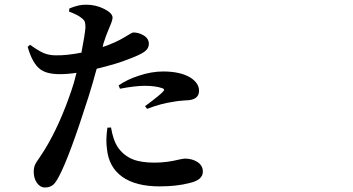

<svg xmlns="http://www.w3.org/2000/svg" viewBox="-20 -793 1540 837"><path d="M175.8 24.4Q155.3 24.4 141.1 4.4Q127 -15.6 127 -44.9Q127 -62.5 133.8 -77.1Q137.7 -85.9 151.4 -104.5Q166 -126 174.8 -140.6Q240.2 -247.1 292 -400.4Q301.8 -427.7 313.5 -475.6Q275.4 -469.7 240.2 -469.7Q183.6 -469.7 155.3 -491.2Q121.1 -516.6 100.6 -588.9L111.3 -597.7Q147.5 -571.3 170.9 -561.5Q194.3 -551.8 222.7 -551.8Q270.5 -550.8 335 -563.5Q349.6 -639.6 352.5 -671.9Q352.5 -690.4 349.6 -698.2Q346.7 -706.1 335 -714.8Q319.3 -728.5 281.2 -742.2L282.2 -755.9Q323.2 -773.4 356.4 -772.5Q397.5 -772.5 433.6 -754.4Q469.7 -736.3 470.7 -716.8Q470.7 -704.1 458 -675.8Q441.4 -637.7 430.7 -602.5L427.7 -587.9Q484.4 -607.4 521.5 -629.9Q528.3 -633.8 541 -641.6Q556.6 -651.4 561.5 -651.4Q584 -651.4 604.5 -639.6Q628.9 -626 628.9 -601.6Q628.9 -582 610.8 -568.4Q592.8 -554.7 543 -536.1Q490.2 -514.6 401.4 -493.2Q383.8 -427.7 365.2 -369.1Q283.2 -111.3 238.3 -26.4Q224.6 0 213.9 10.7Q199.2 24.4 175.8 24.4ZM675.8 19.5Q571.3 19.5 512.7 -22.5Q454.1 -64.5 446.3 -143.6Q440.4 -182.6 448.2 -236.3L463.9 -237.3Q473.6 -181.6 492.2 -153.3Q517.6 -115.2 558.6 -98.6Q594.7 -84 653.3 -84Q707 -84 761.7 -97.7Q780.3 -101.6 786.1 -101.6Q816.4 -101.6 838.9 -87.9Q864.3 -72.3 864.3 -44.9Q864.3 -7.8 805.7 4.9Q751 19.5 675.8 19.5ZM621.1 -318.4 612.3 -330.1Q679.7 -379.9 692.4 -395.5Q700.2 -403.3 688.5 -408.2Q658.2 -418.9 610.4 -418.9Q569.3 -418.9 502.9 -406.2L497.1 -420.9Q536.1 -447.3 585 -462.9Q639.6 -481.4 691.4 -481.4Q765.6 -481.4 809.6 -455.1Q847.7 -430.7 847.7 -397.5Q847.7 -356.4 791 -355.5H789.1Q753.9 -353.5 731.4 -348.6Q682.6 -341.8 621.1 -318.4Z"/></svg>

Font: Bpmf GenRyu Min B
Style: B
Weight: 700
Foundry: But Ko
Version: Version 1.320